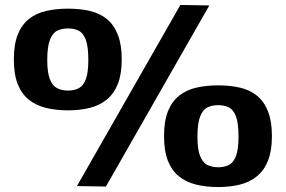

<svg xmlns="http://www.w3.org/2000/svg" viewBox="-20 -747 1154 776"><path d="M36 -507Q36 -567 51.5 -606.5Q67 -646 96 -669.5Q125 -693 165.5 -702.5Q206 -712 255 -712Q304 -712 344 -702.5Q384 -693 412.5 -669.5Q441 -646 456.5 -606Q472 -566 472 -507Q472 -448 456.5 -408.5Q441 -369 412 -345Q383 -321 343 -311Q303 -301 255 -301Q206 -301 165.5 -311Q125 -321 96 -344.5Q67 -368 51.5 -407.5Q36 -447 36 -507ZM171 -504Q171 -454 181.5 -427Q192 -400 211 -390.5Q230 -381 255 -381Q280 -381 298.5 -390.5Q317 -400 327 -427Q337 -454 337 -504Q337 -560 326.5 -587Q316 -614 298 -623Q280 -632 255 -632Q230 -632 211.5 -623Q193 -614 182 -586.5Q171 -559 171 -504ZM408 7 291 5 709 -727 826 -725ZM643 -197Q643 -257 658.5 -296.5Q674 -336 703 -359.5Q732 -383 772.5 -392.5Q813 -402 862 -402Q911 -402 951 -392.5Q991 -383 1019.5 -359.5Q1048 -336 1063.5 -296Q1079 -256 1079 -197Q1079 -138 1063.5 -98.5Q1048 -59 1019 -35Q990 -11 950 -1Q910 9 862 9Q813 9 772.5 -1Q732 -11 703 -34.5Q674 -58 658.5 -97.5Q643 -137 643 -197ZM778 -194Q778 -144 788.5 -117Q799 -90 818 -80.5Q837 -71 862 -71Q887 -71 905.5 -80.5Q924 -90 934 -117Q944 -144 944 -194Q944 -250 933.5 -277Q923 -304 905 -313Q887 -322 862 -322Q837 -322 818.5 -313Q800 -304 789 -276.5Q778 -249 778 -194Z"/></svg>

Font: Georama SemiExpanded
Style: Bold
Weight: 700
Width: 6
Designer: Jean-Baptiste Levee
Foundry: Production Type
Version: Version 1.001